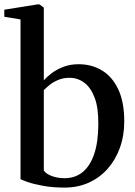

<svg xmlns="http://www.w3.org/2000/svg" viewBox="-24 -839 612 870"><path d="M-4.5 -763V-795L145.5 -819H155L174.5 -804.5V-475Q187.5 -490 209.8 -507Q232 -524 263 -536Q294 -548 332 -548Q391.5 -548 438.2 -519.8Q485 -491.5 512 -434Q539 -376.5 539 -289Q539 -224 519.2 -169.2Q499.5 -114.5 463.5 -74Q427.5 -33.5 378 -11.2Q328.5 11 269 11Q214.5 11 172 3.2Q129.5 -4.5 102.8 -13.8Q76 -23 69 -27V-751ZM291 -486.5Q263 -486.5 240.2 -477Q217.5 -467.5 201 -454.2Q184.5 -441 174.5 -430.5V-67Q182.5 -52.5 209 -42Q235.5 -31.5 268.5 -31.5Q316.5 -31.5 350.5 -59.2Q384.5 -87 402.8 -141Q421 -195 421.5 -274.5Q422.5 -350 404.8 -396.5Q387 -443 357.2 -464.8Q327.5 -486.5 291 -486.5Z"/></svg>

Font: Merriweather 72pt Medium
Style: Regular
Weight: 500
Version: Version 2.100